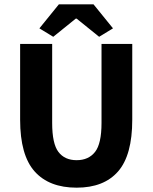

<svg xmlns="http://www.w3.org/2000/svg" viewBox="-20 -855 705 887"><path d="M334 12Q207 12 140 -63Q73 -138 73 -302V-652H221V-287Q221 -191 250 -153Q279 -115 334 -115Q389 -115 419 -153Q449 -191 449 -287V-652H591V-302Q591 -138 525.5 -63Q460 12 334 12ZM162 -724 252 -835H412L502 -724L438 -685L334 -769H330L226 -685Z"/></svg>

Font: Giro Regular
Style: Bold
Weight: 700
Designer: Paul D. Hunt
Foundry: Adobe Systems Incorporated
Version: Version 1.000;PS 1.0;hotconv 1.0.88;makeotf.lib2.5.647800